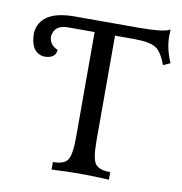

<svg xmlns="http://www.w3.org/2000/svg" viewBox="-80 -785 813 860"><g transform="rotate(10 326.5 -355.5)"><path d="M471.7 0Q396 -3.9 337.9 -3.9Q288.1 -3.9 210.9 0V-34.2Q260.3 -34.2 277.1 -57.4Q293.9 -80.6 293.9 -161.6V-640.1H172.9Q110.8 -640.1 105 -587.4Q105 -549.3 144.5 -532.7Q142.6 -492.7 88.4 -492.7Q26.9 -501 26.9 -589.8Q37.6 -692.4 190.9 -693.4H478.5Q603.5 -693.4 627 -710.9L626 -680.2Q626 -623.5 652.8 -561.5L621.1 -547.4Q601.1 -602.5 574.7 -620.8Q548.3 -639.2 477.5 -640.1H386.7V-161.6Q386.7 -77.6 404.8 -55.9Q422.9 -34.2 471.7 -34.2Z"/></g></svg>

Font: Kelvinch
Style: Regular
Weight: 400
Designer: Paul James MIller
Foundry: High-Logic / Made with FontCreator
Version: Version 3.30 September 23, 2016